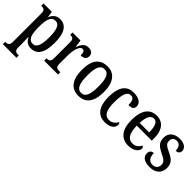

<svg xmlns="http://www.w3.org/2000/svg" viewBox="102 -1443 2573 2573"><g transform="rotate(45 1388.5 -156.0)"><path d="M14 235H272V191H256C224 191 191 183 191 125V38C191 -2 190 -43 188 -75H192C216 -23 255 11 317 11C432 11 494 -75 494 -268C494 -461 432 -546 319 -546C252 -546 213 -508 188 -452H184L172 -536H14V-492H24C60 -492 88 -483 88 -424V121C88 182 54 191 22 191H14ZM295 -50C214 -50 191 -128 191 -270C191 -407 214 -486 295 -486C363 -486 390 -411 390 -271C390 -129 363 -50 295 -50Z M562 0H825V-44H801C765 -44 736 -52 736 -111V-274C736 -361 760 -476 815 -476C848 -476 858 -451 858 -396C920 -396 949 -424 949 -469C949 -515 921 -546 860 -546C789 -546 758 -497 734 -432H730L715 -536H564V-492H567C605 -492 633 -483 633 -424V-116C633 -53 604 -44 565 -44H562Z M1215 10C1353 10 1426 -81 1426 -269C1426 -456 1347 -547 1218 -547C1078 -547 1006 -456 1006 -269C1006 -81 1086 10 1215 10ZM1217 -44C1140 -44 1111 -121 1111 -269C1111 -417 1139 -492 1216 -492C1294 -492 1322 -417 1322 -269C1322 -121 1294 -44 1217 -44Z M1719 10C1830 10 1873 -46 1873 -91C1873 -110 1866 -122 1855 -130C1835 -87 1795 -51 1736 -51C1655 -51 1619 -125 1619 -266C1619 -443 1657 -495 1716 -495C1768 -495 1782 -442 1782 -378C1849 -378 1873 -399 1873 -444C1873 -508 1812 -547 1715 -547C1602 -547 1515 -480 1515 -265C1515 -68 1599 10 1719 10Z M2160 10C2273 10 2323 -50 2323 -94C2323 -112 2312 -124 2300 -129C2279 -87 2241 -51 2182 -51C2101 -51 2057 -116 2055 -262H2340V-305C2340 -463 2269 -547 2151 -547C2024 -547 1951 -452 1951 -264C1951 -90 2025 10 2160 10ZM2237 -315H2057C2060 -429 2093 -493 2153 -493C2213 -493 2236 -422 2237 -315Z M2569 10C2679 10 2744 -49 2744 -148C2744 -235 2699 -275 2610 -316C2533 -352 2505 -372 2505 -423C2505 -468 2530 -498 2580 -498C2631 -498 2661 -461 2661 -393C2704 -393 2727 -415 2727 -452C2727 -502 2683 -546 2589 -546C2490 -546 2423 -495 2423 -401C2423 -314 2465 -278 2561 -231C2636 -194 2661 -173 2661 -125C2661 -72 2632 -39 2572 -39C2507 -39 2477 -90 2477 -163C2445 -163 2413 -146 2413 -96C2413 -27 2468 10 2569 10Z"/></g></svg>

Font: Noto Serif Georgian Condensed Medium
Style: Regular
Weight: 500
Width: 3
Designer: Monotype Design Team, Akaki Razmadze
Foundry: Google LLC
Version: Version 2.003